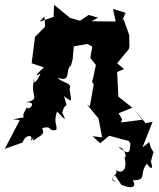

<svg xmlns="http://www.w3.org/2000/svg" viewBox="-45 -581 657 795"><path d="M475 -528 423 -544 434 -492 334 -493 361 -508 322 -519 286 -495 245 -507 179 -561 177 -511 119 -491 139 -513 142 -471 100 -428 86 -319 137 -302C79 -249 123 -277 123 -277C94 -211 89 -260 97 -251C75 -183 132 -170 55 -156C117 -166 73 -118 66 -137C48 -101 51 -110 53 -95L9 -87L37 -84L-25 35L49 9C58 -26 100 -26 80 5C107 -23 93 -11 91 2C148 -33 133 -30 130 -51C176 -62 151 -35 188 -43C194 -64 175 -71 191 -119C234 -75 226 -85 213 -114C225 -168 240 -116 220 -183C257 -154 251 -159 243 -212C257 -240 207 -238 195 -259C253 -238 223 -294 249 -310L256 -336L261 -394V-389L317 -399L337 -388L329 -341L352 -312L340 -255L336 -243L343 -231L327 -141L315 -149L363 -90L378 -12L338 -17L370 12L407 -19L511 9L456 -74L461 -87L446 -112L503 -135L445 -181L440 -283L469 -295L440 -319L488 -377L491 -388L490 -436L466 -503L458 -489ZM420 161 429 141 457 184C519 210 516 179 504 166C568 164 528 142 563 97C580 119 591 125 580 88C587 58 594 37 592 51C556 0 594 -4 545 29L587 -77L558 -71L511 -128L544 -85L449 -73L432 -81L495 13C492 52 492 63 446 29C471 27 483 78 470 70C481 102 473 148 432 122C456 141 390 160 436 172Z"/></svg>

Font: Asimov Aggro
Style: Condensed
Weight: 500
Designer: Google
Version: Version 2.000980; 2014